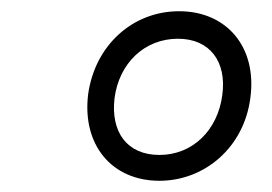

<svg xmlns="http://www.w3.org/2000/svg" viewBox="-20 -856 485 342"><path d="M426 -682C438 -772 384 -836 299 -836C216 -836 149 -775 137 -688C126 -598 179 -534 264 -534C345 -534 415 -594 426 -682ZM376 -687C368 -624 323 -580 264 -580C206 -580 177 -621 184 -681C192 -743 237 -787 297 -787C354 -787 384 -746 376 -687Z"/></svg>

Font: United Sans ExtraLight
Style: Italic
Weight: 200
Italic angle: -8°
Designer: Pablo Impallari, Rodrigo Fuenzalida (Modified by Dan O. Williams)
Version: Version 1.000;PS 001.000;hotconv 1.0.88;makeotf.lib2.5.64775